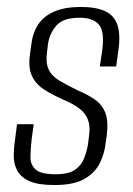

<svg xmlns="http://www.w3.org/2000/svg" viewBox="-20 -525 382 552"><path d="M136 7Q89 7 64 -4.5Q39 -16 29 -35.5Q19 -55 19.5 -79.5Q20 -104 24 -130L29 -168H77L71 -125Q68 -98 67.5 -75Q67 -52 82 -38Q97 -24 140 -24Q178 -24 196.5 -37.5Q215 -51 222.5 -71.5Q230 -92 233 -110L236 -135Q240 -160 233.5 -179Q227 -198 209.5 -212Q192 -226 161 -239Q129 -253 105.5 -268.5Q82 -284 71.5 -307.5Q61 -331 66 -367L70 -397Q74 -431 90 -455Q106 -479 136.5 -492Q167 -505 212 -505Q257 -505 283 -492.5Q309 -480 318 -452Q327 -424 320 -378L314 -334H267L274 -381Q281 -434 264.5 -454Q248 -474 209 -474Q162 -474 142.5 -452Q123 -430 118 -399L115 -374Q111 -344 120 -325Q129 -306 151 -293Q173 -280 204 -265Q232 -253 252.5 -239Q273 -225 282.5 -201.5Q292 -178 287 -136L284 -116Q281 -85 267.5 -57Q254 -29 223.5 -11Q193 7 136 7Z"/></svg>

Font: Alumni Sans Thin Light
Style: Italic
Weight: 300
Italic angle: -8°
Version: Version 1.016